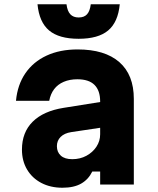

<svg xmlns="http://www.w3.org/2000/svg" viewBox="-20 -866 740 901"><path d="M461 -389V-268L314 -246Q282 -241 264.5 -223.5Q247 -206 247 -180Q247 -152 265.5 -135.5Q284 -119 319 -119Q356 -119 385.5 -135Q415 -151 432.5 -177.5Q450 -204 450 -236V-390Q450 -441 423.5 -467.5Q397 -494 343 -494Q307 -494 279 -482Q251 -470 234 -447.5Q217 -425 211 -393H55Q62 -468 99 -522Q136 -576 198.5 -605Q261 -634 344 -634Q472 -634 540 -574.5Q608 -515 608 -402V0H450V-61H413Q395 -24 361 -4.5Q327 15 273 15Q217 15 174 -7.5Q131 -30 107 -70.5Q83 -111 83 -164Q83 -245 133.5 -295Q184 -345 279 -360ZM292 -846Q296 -814 310 -799Q324 -784 349 -784Q375 -784 388.5 -799Q402 -814 406 -846H542Q534 -762 487.5 -723Q441 -684 349 -684Q257 -684 210.5 -723Q164 -762 156 -846Z"/></svg>

Font: Martian Mono
Style: Bold
Weight: 700
Designer: Roman Shamin
Foundry: Evil Martians
Version: Version 1.000